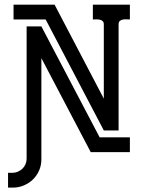

<svg xmlns="http://www.w3.org/2000/svg" viewBox="-20 -664 626 838"><path d="M160.6 -548.8 415 -64.5H546.9V0H376L160.6 -410.2V31.7Q160.6 57.1 150.9 79.6Q141.1 102.1 124.3 118.7Q107.4 135.3 84.7 145Q62 154.8 36.6 154.8H15.1V90.3H33.7Q46.4 90.3 57.9 85.4Q69.3 80.6 77.9 72.3Q86.4 64 91.3 52.7Q96.2 41.5 96.2 28.8V-548.8ZM433.1 -94.7 179.2 -579.1H39.1V-643.6H218.3L433.1 -233.4V-557.6Q433.1 -567.4 428 -572Q422.9 -576.7 415.5 -578.1Q408.2 -579.6 399.9 -579.3Q391.6 -579.1 385.3 -579.1V-643.6H546.9V-579.1Q540.5 -579.1 532 -579.6Q523.4 -580.1 515.9 -578.6Q508.3 -577.1 502.9 -572.5Q497.6 -567.9 497.6 -557.6V-94.7Z"/></svg>

Font: Isar CAT
Style: Regular
Weight: 400
Designer: Digitized by Peter Wiegel
Foundry: CAT-Fonts, Peter Wiegel
Version: Version 1.000; ttfautohint (v1.3)